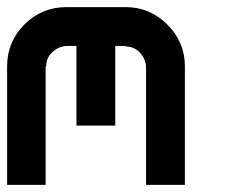

<svg xmlns="http://www.w3.org/2000/svg" viewBox="-20 -520 707 540"><path d="M390.8 0V-333.3Q389.2 -355 373.3 -372.1Q357.5 -389.2 333.3 -389.2V-390.8H304.2V-166.7H195V-390.8H166.7Q144.2 -389.2 127.1 -373.3Q110 -357.5 110 -333.3H108.3V0H0V-333.3Q0 -402.5 48.8 -451.2Q97.5 -500 166.7 -500H333.3Q401.7 -500 450.8 -450.8Q500 -401.7 500 -333.3V0Z"/></svg>

Font: 0xA000-Mono
Style: Mono-Bold
Weight: 700
Version: Version 0.1